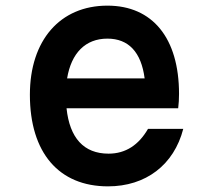

<svg xmlns="http://www.w3.org/2000/svg" viewBox="-20 -644 740 681"><path d="M86 -308C86 -102 189 17 363 17C497 17 597 -59 630 -187H505C472 -130 426 -99 365 -99C277 -99 227 -155 216 -260H612C614 -276 615 -293 615 -311C615 -509 521 -624 361 -624C193 -624 86 -501 86 -308ZM218 -366C233 -456 283 -507 361 -507C436 -507 481 -459 493 -366Z"/></svg>

Font: Martian Mono Std Md
Style: Regular
Weight: 500
Monospace: yes
Designer: Roman Shamin
Foundry: Evil Martians
Version: Version 1.000